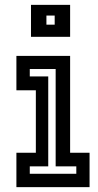

<svg xmlns="http://www.w3.org/2000/svg" viewBox="-20 -770 404 790"><path d="M107.5 -618.5V-750H268.5V-618.5ZM171 -668.5H205V-706H171ZM47.5 0V-141.5H127.5V-398.5H47.5V-540H268.5V-141.5H348.5V0ZM102.5 -55H294V-85.5H209V-486H102.5V-455.5H178.5V-85.5H102.5Z"/></svg>

Font: Tourney Condensed SemiBold
Style: Regular
Weight: 600
Width: 3
Designer: Tyler Finck
Foundry: Etcetera Type Co
Version: Version 1.010; ttfautohint (v1.8.3)